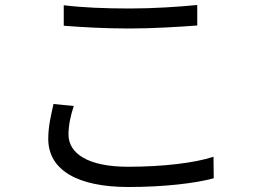

<svg xmlns="http://www.w3.org/2000/svg" viewBox="-20 -723 1040 768"><path d="M235 -702V-620C314 -614 399 -609 499 -609C592 -609 701 -616 769 -621V-703C697 -696 595 -689 499 -689C399 -689 307 -693 235 -702ZM275 -299 194 -307C185 -266 173 -219 173 -168C173 -42 291 25 494 25C636 25 763 10 835 -10L834 -96C759 -71 630 -56 492 -56C332 -56 254 -109 254 -185C254 -222 262 -259 275 -299Z"/></svg>

Font: Source Han Sans TC
Style: Regular
Weight: 400
Designer: Ryoko NISHIZUKA 西塚涼子 (kana, bopomofo & ideographs); Paul D. Hunt (Latin, Greek & Cyrillic); Sandoll Communications 산돌커뮤니
Foundry: Adobe
Version: Version 2.002;hotconv 1.0.116;makeotfexe 2.5.65601